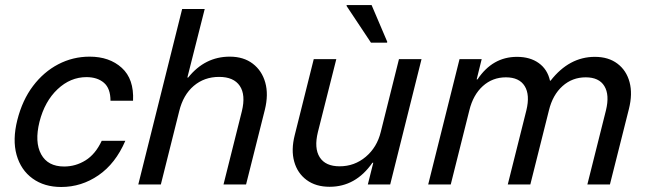

<svg xmlns="http://www.w3.org/2000/svg" viewBox="-20 -736 2588 766"><path d="M224.2 10Q156.7 10 110 -23.8Q63.3 -57.5 46.2 -117.9Q29.2 -178.3 49.2 -257.5Q69.2 -336.7 111.7 -392.9Q154.2 -449.2 212.5 -479.6Q270.8 -510 337.5 -510Q416.7 -510 465.8 -465.4Q515 -420.8 510.8 -334.2H420.8Q420.8 -383.3 394.6 -405.8Q368.3 -428.3 325 -428.3Q260.8 -428.3 209.6 -380Q158.3 -331.7 137.5 -250Q117.5 -169.2 144.2 -120.4Q170.8 -71.7 235.8 -71.7Q281.7 -71.7 321.2 -96.2Q360.8 -120.8 385.8 -174.2H480Q440.8 -83.3 372.9 -36.7Q305 10 224.2 10Z M531.7 0 706.7 -700H796.7L727.5 -426.7H730.8Q797.5 -510 896.7 -510Q951.7 -510 988.3 -482.1Q1025 -454.2 1038.3 -406.7Q1051.7 -359.2 1036.7 -298.3L961.7 0H871.7L945 -292.5Q960.8 -357.5 936.7 -393.3Q912.5 -429.2 854.2 -429.2Q795 -429.2 752.9 -393.3Q710.8 -357.5 695 -292.5L621.7 0Z M1295 9.2Q1240 9.2 1203.3 -17.9Q1166.7 -45 1153.8 -91.2Q1140.8 -137.5 1155.8 -196.7L1231.7 -500H1321.7L1248.3 -209.2Q1232.5 -145 1255.4 -108.8Q1278.3 -72.5 1335 -72.5Q1394.2 -72.5 1439.2 -110.4Q1484.2 -148.3 1499.2 -210L1571.7 -500H1661.7L1536.7 0H1447.5L1469.2 -86.7H1465.8Q1399.2 9.2 1295 9.2ZM1460 -565.8 1362.5 -712.5 1363.3 -715.8H1462.5L1525 -569.2L1524.2 -565.8Z M1688.3 0 1813.3 -500H1901.7L1881.7 -419.2H1885Q1945 -509.2 2042.5 -509.2Q2095 -509.2 2129.6 -484.2Q2164.2 -459.2 2174.2 -414.2H2176.7Q2250.8 -509.2 2353.3 -509.2Q2407.5 -509.2 2443.3 -482.1Q2479.2 -455 2491.7 -408.3Q2504.2 -361.7 2489.2 -301.7L2413.3 0H2323.3L2397.5 -295.8Q2412.5 -357.5 2391.2 -392.5Q2370 -427.5 2316.7 -427.5Q2263.3 -427.5 2224.2 -392.5Q2185 -357.5 2170 -295.8L2095.8 0H2005.8L2080 -295.8Q2095 -357.5 2073.3 -392.5Q2051.7 -427.5 1998.3 -427.5Q1945 -427.5 1906.2 -392.5Q1867.5 -357.5 1852.5 -295.8L1778.3 0Z"/></svg>

Font: Funnel Sans
Style: Italic
Weight: 400
Italic angle: -14.036°
Version: Version 1.000; Beta; Release 5; Build 24; ttfautohint (v1.8.